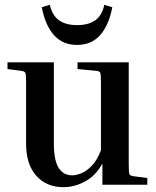

<svg xmlns="http://www.w3.org/2000/svg" viewBox="-20 -765 646 795"><path d="M590 -28V0H404V-88Q376 -37 332 -13.5Q288 10 243 10Q172 10 130 -37.5Q88 -85 88 -170V-423Q88 -457 85 -463.5Q82 -470 66 -472L11 -479V-507H203V-171Q203 -102 222.5 -70.5Q242 -39 279 -39Q295 -39 316.5 -47.5Q338 -56 360 -78.5Q382 -101 398 -143V-423Q398 -457 395 -464Q392 -471 376 -472L301 -479V-507H513V-84Q513 -50 516 -43.5Q519 -37 535 -35ZM299 -661Q346 -661 374 -680.5Q402 -700 412 -745L445 -735Q431 -661 395 -620Q359 -579 299 -579Q239 -579 203 -620Q167 -661 153 -735L186 -745Q197 -700 225 -680.5Q253 -661 299 -661Z"/></svg>

Font: Inria Serif
Style: Bold
Weight: 700
Designer: Black Foundry Team
Foundry: Black Foundry
Version: Version 1.000; ttfautohint (v1.8.3)